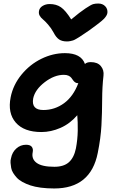

<svg xmlns="http://www.w3.org/2000/svg" viewBox="-20 -820 676 1098"><path d="M542 -799.8Q566.9 -799.8 581.8 -784.2Q596.7 -768.6 594.2 -746.1Q591.8 -730 573.5 -711.4Q555.2 -692.9 491.2 -647Q481 -640.1 461.2 -626.7Q441.4 -613.3 435.5 -609.6Q429.7 -606 417 -598.4Q404.3 -590.8 397.9 -588.9Q391.6 -586.9 382.1 -585Q372.6 -583 362.8 -583Q335 -583 317.9 -594.5Q300.8 -606 287.1 -632.8Q272.9 -659.2 254.6 -679.9Q236.3 -700.7 224.9 -709.7Q213.4 -718.8 206.8 -730.7Q200.2 -742.7 203.1 -757.8Q206.1 -775.4 223.6 -786.1Q241.2 -796.9 264.2 -796.9Q301.8 -796.9 328.4 -778.6Q355 -760.3 387.2 -709Q438 -751.5 469.5 -772.2Q501 -793 512.9 -796.4Q524.9 -799.8 542 -799.8ZM290 257.8Q248.5 257.8 213.6 253.2Q178.7 248.5 153.8 240.2Q128.9 231.9 108.6 220.7Q88.4 209.5 76.4 196.5Q64.5 183.6 55.4 169.2Q46.4 154.8 43.9 140.1Q41.5 125.5 40.3 111.6Q39.1 97.7 43 85Q49.3 50.8 73.2 29.3Q97.2 7.8 128.9 7.8Q152.8 7.8 161.9 19.8Q170.9 31.7 167 50.8Q159.2 89.4 189.7 111.6Q220.2 133.8 291 133.8Q344.7 133.8 374 107.7Q403.3 81.5 414.1 28.8Q423.8 -22 424.6 -73Q425.3 -124 421.9 -161.1Q379.9 -112.3 325.7 -88.6Q271.5 -64.9 216.8 -64.9Q117.2 -64.9 70.1 -119.1Q22.9 -173.3 41 -264.2Q55.2 -335 103 -393.3Q150.9 -451.7 216.8 -483.9Q282.7 -516.1 351.1 -516.1Q444.3 -516.1 465.8 -454.1Q476.6 -464.8 499 -464.8Q538.1 -464.8 556.9 -441.9Q575.7 -418.9 571.8 -387.2Q564.5 -324.2 564.2 -250.2Q564 -176.3 560.1 -103.3Q556.2 -30.3 539.1 54.2Q499 257.8 290 257.8ZM169.9 -257.8Q157.7 -190.9 228 -190.9Q293 -190.9 346.2 -229.7Q399.4 -268.6 428.2 -345.2L426.8 -344.2Q416.5 -344.2 409.7 -349.1Q402.8 -354 397.9 -361.1Q393.1 -368.2 387.7 -375.2Q382.3 -382.3 371.6 -387.2Q360.8 -392.1 345.2 -392.1Q290.5 -392.1 235.6 -349.9Q180.7 -307.6 169.9 -257.8Z"/></svg>

Font: Shantell Sans Normal
Style: Italic
Weight: 600
Italic angle: -11.31°
Designer: Stephen Nixon, Anya Danilova, Shantell Martin
Foundry: Arrow Type
Version: Version 1.006;[559af2be0]